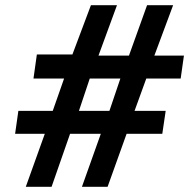

<svg xmlns="http://www.w3.org/2000/svg" viewBox="-20 -717 734 737"><path d="M79 0H178L249 -203.5H367L294.5 0H393L466 -203.5H603L616 -291.5H496.5L541.5 -415.5H673.5L686 -503.5H572.5L644.5 -697H544.5L475 -503.5H358L429 -697H329L258 -508H121.5L108.5 -415.5H226L182.5 -291.5H50.5L38 -203.5H152ZM283 -291.5 324.5 -415.5H442L400 -291.5Z"/></svg>

Font: HK Grotesk
Style: Bold Italic
Weight: 700
Italic angle: -16°
Designer: Alfredo Marco Pradil
Foundry: Hanken Design Co.
Version: Version 3.001;FEAKit 1.0